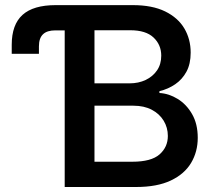

<svg xmlns="http://www.w3.org/2000/svg" viewBox="-20 -748 859 768"><path d="M26.9 -532.7V-568.8Q26.9 -649.4 70.1 -688.5Q113.3 -727.5 202.6 -727.5H238.8V-626.5H201.2Q168 -626.5 151.9 -610.8Q135.7 -595.2 135.7 -562.5V-532.7ZM238.8 0V-727.5H511.2Q588.9 -727.5 640.4 -702.4Q691.9 -677.2 717.3 -634.3Q742.7 -591.3 742.7 -537.6Q742.7 -492.2 725.8 -461.2Q709 -430.2 680.7 -410.9Q652.3 -391.6 617.7 -383.3V-376Q655.3 -374 690.4 -352.5Q725.6 -331.1 748.3 -291.7Q771 -252.4 771 -196.8Q771 -141.1 744.4 -96.4Q717.8 -51.8 663.1 -25.9Q608.4 0 524.4 0ZM357.9 -101.1H509.3Q585 -101.1 618.2 -130.4Q651.4 -159.7 651.4 -204.1Q651.4 -237.8 634.5 -265.4Q617.7 -293 586.9 -309.1Q556.2 -325.2 513.7 -325.2H357.9ZM357.9 -414.6H498Q534.2 -414.6 562.7 -428.2Q591.3 -441.9 608.2 -466.6Q625 -491.2 625 -525.4Q625 -568.8 594.2 -597.9Q563.5 -627 501 -627H357.9Z"/></svg>

Font: Inter
Style: 540
Weight: 540
Designer: Rasmus Andersson
Foundry: rsms
Version: Version 4.001;git-66647c0bb